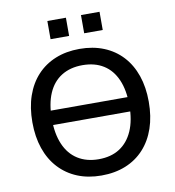

<svg xmlns="http://www.w3.org/2000/svg" viewBox="-96 -985 987 1080"><g transform="rotate(-10 397.5 -445.5)"><path d="M129 -318V-400H672V-318ZM397 9Q321 9 260 -16Q199 -41 155 -88.5Q111 -136 88 -203Q65 -270 65 -353Q65 -437 88 -503.5Q111 -570 154.5 -617Q198 -664 259.5 -689Q321 -714 397 -714Q474 -714 535.5 -689Q597 -664 640.5 -617Q684 -570 707 -503.5Q730 -437 730 -354Q730 -270 707 -203Q684 -136 640.5 -88.5Q597 -41 535.5 -16Q474 9 397 9ZM397 -84Q468 -84 517 -115.5Q566 -147 592.5 -207Q619 -267 619 -353Q619 -439 593 -499Q567 -559 517.5 -590Q468 -621 398 -621Q328 -621 278 -590Q228 -559 202 -499Q176 -439 176 -353Q176 -268 202 -207.5Q228 -147 278 -115.5Q328 -84 397 -84ZM439 -796V-900H545V-796ZM247 -796V-900H353V-796Z"/></g></svg>

Font: NunitoSans_10ptSemiBold
Style: Regular
Weight: 600
Designer: Vernon Adams
Foundry: Vernon Adams
Version: Version 3.101;gftools[0.9.27]